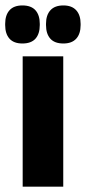

<svg xmlns="http://www.w3.org/2000/svg" viewBox="-34 -704 324 724"><path d="M51.5 0V-491.5H204.5V0ZM50.5 -540Q18 -540 1.8 -558.2Q-14.5 -576.5 -14.5 -609.5V-614Q-14.5 -647 1.8 -665.2Q18 -683.5 50.5 -683.5Q83.5 -683.5 99.8 -665.2Q116 -647 116 -614V-609.5Q116 -576.5 99.8 -558.2Q83.5 -540 50.5 -540ZM205 -540Q172 -540 155.8 -558.2Q139.5 -576.5 139.5 -609.5V-614Q139.5 -647 156 -665.2Q172.5 -683.5 205 -683.5Q237 -683.5 253.5 -665.2Q270 -647 270 -614V-609.5Q270 -576.5 253.5 -558.2Q237 -540 205 -540Z"/></svg>

Font: Anek Odia
Style: Bold
Weight: 700
Designer: Yesha Goshar & Mahesh Sahu (Odia), Yesha Goshar (Latin)
Foundry: Ek Type
Version: Version 1.003